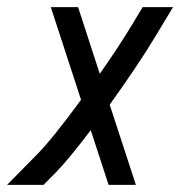

<svg xmlns="http://www.w3.org/2000/svg" viewBox="-36 -520 507 540"><path d="M-16.1 0 70.3 -87.9Q111.3 -129.4 191.9 -239.3L106.9 -500H183.6L244.6 -312.5Q295.4 -384.3 336.4 -452.1L365.2 -500H450.7L398.9 -414.1Q351.1 -335 272.5 -225.6L346.2 0H269.5L219.2 -153.8Q154.8 -69.3 122.1 -36.1L86.4 0Z"/></svg>

Font: Anka/Coder Narrow
Style: Italic
Weight: 400
Width: 3
Italic angle: -12°
Monospace: yes
Version: Version 001.100